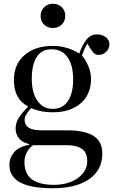

<svg xmlns="http://www.w3.org/2000/svg" viewBox="-20 -771 602 1021"><path d="M259 230Q30 230 30 106Q30 68 55 38.5Q80 9 135 -1V-5Q99 -13 81 -35Q63 -57 63 -87Q63 -114 76.5 -138.5Q90 -163 128 -203V-206Q54 -244 54 -346Q54 -429 110.5 -478Q167 -527 261 -527Q300 -527 336.5 -516Q373 -505 401 -486Q418 -532 439.5 -560Q461 -588 495 -588Q524 -588 543 -573Q562 -558 562 -535Q562 -513 545 -496Q528 -479 505 -479Q492 -479 482.5 -486Q473 -493 465 -506L445 -539Q429 -514 416 -476Q435 -454 449.5 -420Q464 -386 464 -351Q464 -269 409 -221.5Q354 -174 262 -174Q225 -174 196.5 -180Q168 -186 145 -196Q126 -174 118.5 -160.5Q111 -147 111 -133Q111 -78 199 -78H337Q429 -78 476.5 -49Q524 -20 524 46Q524 133 454.5 181.5Q385 230 259 230ZM260 -192Q313 -192 341 -233.5Q369 -275 369 -348Q369 -425 339 -467Q309 -509 254 -509Q202 -509 175.5 -468.5Q149 -428 149 -351Q149 -278 179 -235Q209 -192 260 -192ZM267 212Q317 212 357 196Q397 180 420.5 151.5Q444 123 444 87Q444 41 416 21Q388 1 336 1H156Q134 16 122 40.5Q110 65 110 91Q110 153 149.5 182.5Q189 212 267 212ZM261 -622Q233 -622 214.5 -640Q196 -658 196 -686Q196 -714 214.5 -732.5Q233 -751 261 -751Q290 -751 308.5 -733Q327 -715 327 -687Q327 -659 308.5 -640.5Q290 -622 261 -622Z"/></svg>

Font: Display Regular
Style: Regular
Weight: 400
Designer: Latin by Veronika Burian and Jose Scaglione. Greek by Irene Vlachou. Cyrillic by Vera Evstafieva.
Foundry: TypeTogether
Version: Version 3.002